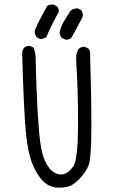

<svg xmlns="http://www.w3.org/2000/svg" viewBox="-20 -854 540 872"><path d="M246.6 -799.3Q247.1 -801.3 247.1 -804.9Q247.1 -808.6 245.1 -814.5Q243.2 -820.3 238.8 -825.2L222.2 -833.5Q220.2 -834 219.2 -834Q218.3 -834 216.8 -833.7Q215.3 -833.5 213.1 -833.5Q210.9 -833.5 209 -833Q207 -832.5 205.1 -831.8Q203.1 -831.1 201.2 -830.6Q197.3 -828.6 193.8 -826.7Q178.7 -797.9 167.5 -777.3Q156.2 -756.8 149.7 -742.7Q143.1 -728.5 137.2 -713.4Q137.7 -697.8 146.5 -685.5Q155.8 -678.2 168 -676.3Q179.7 -678.2 190.4 -685.1Q211.4 -736.8 246.6 -799.3ZM276.9 -674.3Q278.8 -673.8 282.7 -673.8Q286.6 -673.8 292.2 -675.5Q297.9 -677.2 303.2 -681.2Q313.5 -697.8 347.2 -761.7L356 -779.8Q356.4 -781.7 356.4 -783.2Q356.4 -797.4 349.1 -808.1L332.5 -815.9Q331.1 -815.9 329.6 -815.9Q313.5 -815.9 300.3 -805.2L270 -756.3Q256.3 -733.9 250.5 -706.5Q252.4 -693.4 260.3 -682.1ZM234.9 -2.4Q242.2 -2 246.8 -2Q251.5 -2 257.3 -2Q272 -2.4 288.1 -6.3Q311 -11.2 340.1 -41Q369.1 -70.8 382.1 -102.5Q395 -134.3 395 -280.5Q395 -426.8 389.2 -604.5Q389.6 -607.9 389.6 -610.1Q389.6 -612.3 389.4 -615Q389.2 -617.7 388.2 -621.1Q386.7 -627.9 382.3 -632.8L365.7 -641.1Q364.3 -641.6 362.8 -641.6Q348.1 -641.6 337.4 -632.3Q325.7 -613.8 325.7 -591.3Q325.7 -588.4 325.7 -585.4Q334.5 -446.8 334.5 -307.6Q334.5 -293.5 334.2 -265.1Q334 -236.8 332.5 -204.1Q327.6 -116.7 311 -95.7Q288.6 -66.4 266.6 -62.5Q261.7 -61.5 256.8 -61.5Q239.7 -61.5 222.7 -72.8Q201.7 -85.9 183.6 -125Q165.5 -164.1 157.7 -253.2Q149.9 -342.3 146 -450Q142.1 -557.6 142.1 -586.2Q142.1 -614.7 132.3 -637.7L116.7 -645Q114.7 -645.5 113.3 -645.5Q99.1 -645.5 89.8 -637.7Q82.5 -628.4 80.6 -615.7Q88.4 -337.4 98.1 -245.8Q107.9 -154.3 128.7 -106Q149.4 -57.6 175.3 -31.7Q201.2 -5.9 234.9 -2.4Z"/></svg>

Font: NaikaiFont
Style: Light
Weight: 300
Version: Version 1.89